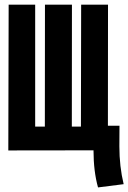

<svg xmlns="http://www.w3.org/2000/svg" viewBox="-20 -653 558 834"><path d="M132.8 -103H174.8L175.3 -632.8H292.5L292 -103H331.5L332.5 -632.8H449.2L448.7 -106.9H499Q498.5 -38.6 498.5 -17.6Q498.5 69.8 517.1 147L405.8 161.1Q386.2 91.3 386.2 0H371.6L16.1 0.5L17.6 -632.8H132.8Z"/></svg>

Font: Fantasque Sans Mono
Style: Bold
Weight: 700
Monospace: yes
Designer: Jany Belluz
Version: Version 1.8.0 ; ttfautohint (v1.8.2)